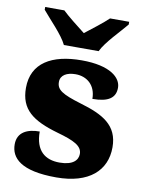

<svg xmlns="http://www.w3.org/2000/svg" viewBox="-87 -827 675 898"><g transform="rotate(10 251.0 -378.0)"><path d="M171 -606H336C357 -651 422 -715 453 -753V-766H362C341 -745 283 -700 253 -677C223 -700 166 -745 145 -766H54V-753C85 -715 150 -651 171 -606ZM243 10C399 10 478 -64 478 -174C478 -279 405 -318 297 -350C204 -378 178 -395 178 -432C178 -465 208 -481 249 -481C303 -481 346 -446 346 -381C422 -381 455 -405 455 -453C455 -500 403 -550 266 -550C125 -550 31 -497 31 -378C31 -276 91 -232 213 -197C295 -174 333 -155 333 -117C333 -88 310 -61 246 -61C178 -61 130 -96 130 -188C72 -188 25 -167 25 -109C25 -44 75 10 243 10Z"/></g></svg>

Font: Noto Serif Gurmukhi Black
Style: Regular
Weight: 900
Designer: Vaibhav Singh and the Monotype Design Team
Foundry: Monotype Imaging Inc.
Version: Version 2.004